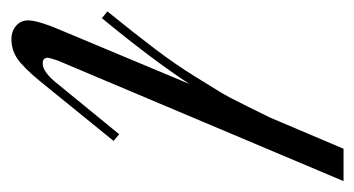

<svg xmlns="http://www.w3.org/2000/svg" viewBox="-226 -470 635 344"><g transform="rotate(90 92.0 -297.5)"><path d="M244 -595 28 -83Q23 -68 23 -65Q23 -56 33 -56Q49 -56 70 -83L160 -193L172 -183L64 -50Q40 -21 24.5 -10.5Q9 0 -10 0Q-25 0 -34.5 -8.5Q-44 -17 -44 -30Q-44 -49 -22 -99L70 -319Q27 -253 -48 -162L-60 -172Q-21 -220 7 -257Q35 -294 56 -328Q77 -362 85 -375Q93 -388 110.5 -423.5Q128 -459 130 -463L186 -595Z"/></g></svg>

Font: Dynalight
Style: Regular
Weight: 400
Designer: Astigmatic (AOETI)
Foundry: Astigmatic (AOETI)
Version: Version 1.000